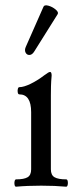

<svg xmlns="http://www.w3.org/2000/svg" viewBox="-20 -704 296 728"><path d="M41 -23.9Q71.3 -23.9 84.7 -32Q98.1 -40 98.1 -62V-278.8Q98.1 -346.2 53.2 -346.2Q48.8 -346.2 47.4 -353Q45.9 -359.9 47.6 -366.7Q49.3 -373.5 53.2 -373.5Q69.8 -373.5 95.7 -386Q121.6 -398.4 148.4 -418.9Q156.7 -425.3 161.9 -428.2Q167 -431.2 169.9 -431.2Q172.9 -431.2 174.3 -427.7Q175.8 -424.3 175.8 -417.5Q173.8 -395.5 173.3 -376.2Q172.9 -356.9 172.9 -342.3V-62Q172.9 -40 186.8 -32Q200.7 -23.9 231 -23.9Q235.4 -23.9 236.8 -16.8Q238.3 -9.8 236.6 -2.9Q234.9 3.9 231 3.9Q188.5 0 136.2 0Q83.5 0 41 3.9Q36.6 3.9 35.2 -3.2Q33.7 -10.3 35.4 -17.1Q37.1 -23.9 41 -23.9ZM77.6 -525.9 145 -678.7Q148.4 -686.5 163.6 -682.4Q178.7 -678.2 190.9 -668Q203.1 -657.7 198.7 -650.4L109.9 -508.8Q102.1 -496.1 92 -495.6Q82 -495.1 77.1 -504.4Q72.3 -513.7 77.6 -525.9Z"/></svg>

Font: Junicode Two Beta VF
Style: Regular
Weight: 400
Designer: Peter S. Baker
Foundry: Briery Creek Software
Version: Version 1.031 beta; ttfautohint (v1.8.1.43-b0c9)